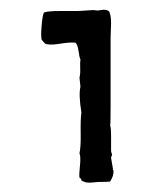

<svg xmlns="http://www.w3.org/2000/svg" viewBox="-20 -720 339 401"><path d="M212 -390 216 -367Q215 -366 216 -365L217 -364Q218 -353 210 -341Q208 -340 186 -340Q183 -340 174.5 -339Q166 -338 160.5 -339Q155 -340 150 -343Q150 -347 146 -349Q145 -355 147 -374Q149 -393 146 -400Q149 -413 148.5 -442Q148 -471 150 -485Q144 -522 148 -539L146 -558Q148 -565 147.5 -577Q147 -589 148 -596Q146 -599 144 -613.5Q142 -628 137 -631Q126 -632 104 -628.5Q82 -625 74 -629L67 -637Q65 -646 67 -667Q69 -690 72 -694Q80 -697 106 -697H141Q147 -697 158.5 -698Q170 -699 175 -699Q176 -699 179 -698.5Q182 -698 184 -698Q186 -698 191 -699Q196 -700 200 -699.5Q204 -699 207 -697Q212 -691 212 -671Q212 -666 211.5 -657Q211 -648 211 -643Q211 -627 211 -608.5Q211 -590 211 -566.5Q211 -543 211 -530V-499Q211 -460 210 -457Q212 -456 212 -432Q212 -408 212 -404Q212 -403 213 -400.5Q214 -398 214 -397Q214 -396 213 -394Q212 -392 212 -390Z"/></svg>

Font: FuturaRenner
Style: Regular
Weight: 400
Designer: Bastien Sozeau
Foundry: NBR — Bastien Sozeau
Version: Version 2.001;PS 002.001;hotconv 1.0.88;makeotf.lib2.5.64775